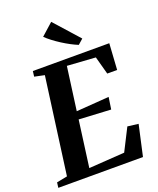

<svg xmlns="http://www.w3.org/2000/svg" viewBox="-188 -1099 991 1204"><g transform="rotate(-20 307.0 -497.0)"><path d="M-11.5 0 -7 -35 64 -49 151 -693 84.5 -707 89 -743H599L588 -568.5H522L489.5 -688L300.5 -700.5L261.5 -412L480 -428L468 -348L255 -359.5L213.5 -50L452 -66L527 -214L599 -205L553.5 0ZM416 -798.5Q394.5 -807 368 -821Q341.5 -835 314.5 -852.2Q287.5 -869.5 263.5 -887.8Q239.5 -906 223 -922.5L302.5 -993.5L450 -828.5Z"/></g></svg>

Font: Merriweather 72pt
Style: Bold Italic
Weight: 700
Italic angle: -7.8°
Version: Version 2.101